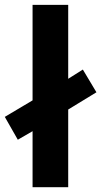

<svg xmlns="http://www.w3.org/2000/svg" viewBox="-20 -780 422 800"><path d="M264.2 -451.7 325.2 -490.2 381.8 -395.5 264.2 -323.7V0H115.7V-233.4L54.2 -197.8L0 -293L115.7 -361.8V-759.8H264.2Z"/></svg>

Font: Viking Open Sans
Style: Bold
Weight: 700
Foundry: Ascender Corporation
Version: Version 2.001